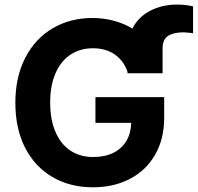

<svg xmlns="http://www.w3.org/2000/svg" viewBox="-20 -794 849 824"><path d="M527.3 -479.5V-485.4Q511.2 -533.2 472.7 -560.1Q434.1 -586.9 378.9 -586.9Q324.2 -586.9 282.7 -559.6Q241.2 -532.2 218.3 -479.7Q195.3 -427.2 195.3 -354.5Q195.3 -280.8 218 -228Q240.7 -175.3 282.2 -147.7Q323.7 -120.1 379.9 -120.1Q429.7 -120.1 466.1 -137.9Q502.4 -155.8 522.2 -189Q542 -222.2 543 -266.6H389.6V-377H684.6V-289.1Q684.6 -197.8 645.8 -130.1Q606.9 -62.5 537.6 -26.4Q468.3 9.8 378.9 9.8Q280.3 9.8 204.8 -34.4Q129.4 -78.6 87.6 -160.4Q45.9 -242.2 45.9 -352.5Q45.9 -464.4 88.9 -546.9Q131.8 -629.4 207 -673.1Q282.2 -716.8 376 -716.8Q424.3 -716.8 468 -705.1Q511.7 -693.4 548.3 -671.4Q573.2 -721.2 624.5 -747.8Q675.8 -774.4 740.2 -774.4Q777.3 -774.4 808.6 -766.6V-651.4Q803.7 -651.4 793.9 -653.3Q776.4 -655.3 768.6 -655.3Q726.1 -655.3 701.9 -640.4Q677.7 -625.5 677.7 -585.9V-479.5Z"/></svg>

Font: Pretendard GOV
Style: Bold
Weight: 700
Designer: Base glyphs from Inter by Rasmus Andersson; Hangeul glyphs from Noto Sans CJK(Source Han Sans) by Jang Soo-young and Kan
Foundry: Kil Hyung-jin
Version: Version 1.309